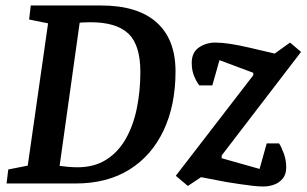

<svg xmlns="http://www.w3.org/2000/svg" viewBox="-20 -668 1116 699"><path d="M4 0 10 -51 81 -65 155 -583 86 -597 92 -648H348Q481 -648 550 -586.5Q619 -525 619 -408Q619 -285 575.5 -193Q532 -101 451 -50.5Q370 0 255 0ZM262 -59Q323 -59 366.5 -86.5Q410 -114 437.5 -162Q465 -210 478 -273Q491 -336 491 -406Q491 -504 447.5 -545.5Q404 -587 310 -587Q299 -587 286.5 -586.5Q274 -586 270 -585L197 -64Q212 -62 229.5 -60.5Q247 -59 262 -59ZM939 11Q922 11 900 8.5Q878 6 854.5 2.5Q831 -1 806 -5L712 -23L664 9L620 -28L902 -394V-403L779 -449L753 -357H706Q697 -367 687.5 -389Q678 -411 678 -439Q678 -477 704 -495Q730 -513 764 -513Q787 -513 817 -508.5Q847 -504 886 -495L980 -473L1036 -513L1076 -479L787 -102V-92L925 -53L951 -146H996Q1005 -132 1013.5 -108.5Q1022 -85 1022 -58Q1022 -33 1009 -17.5Q996 -2 977 4.5Q958 11 939 11Z"/></svg>

Font: Faustina SemiBold
Style: Italic
Weight: 600
Italic angle: -8°
Designer: Alfonso Garcia
Foundry: http://www.omnibus-type.com
Version: Version 1.200